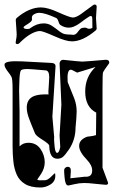

<svg xmlns="http://www.w3.org/2000/svg" viewBox="-20 -833 522 854"><path d="M160 1Q117 1 91.5 -14.5Q66 -30 54.5 -56Q43 -82 39.5 -114.5Q36 -147 36 -182V-432Q36 -483 31 -491Q25 -502 18 -510.5Q11 -519 6 -528Q2 -534 1 -538.5Q0 -543 0 -546Q0 -564 79 -560L211 -553Q228 -551 227 -538L213 -314L221 -223Q220 -215 221 -204Q222 -193 223 -180Q226 -153 234 -153Q243 -153 248 -179L245 -230L253 -368L245 -551Q245 -557 249.5 -562Q254 -567 261 -567Q298 -563 319.5 -561Q341 -559 346 -559Q351 -559 377 -561Q403 -563 449 -567H452Q466 -567 466 -554Q466 -552 465 -551Q440 -517 438 -510Q437 -507 436.5 -489Q436 -471 436 -438V-87L459 -25Q462 -18 460 -15Q457 -11 452 -11Q442 -12 428.5 -13Q415 -14 398 -16Q374 -19 354 -19Q333 -19 310 -13.5Q287 -8 283 -8Q270 -8 267 -46Q266 -57 265.5 -66Q265 -75 266 -81Q272 -91 281 -91Q296 -91 295 -72L293 -40L357 -47Q390 -44 390 -75Q390 -98 366 -123Q332 -158 332 -184Q332 -212 368 -225Q377 -226 387 -227.5Q397 -229 407 -232L408 -332Q359 -357 359 -426Q359 -492 405 -535L323 -510Q300 -523 295 -523Q277 -523 281 -468Q288 -450 295.5 -432Q303 -414 310 -396Q321 -368 321 -337Q321 -324 319.5 -306Q318 -288 316 -265Q316 -213 288 -170Q279 -157 271.5 -147.5Q264 -138 257 -133Q248 -127 235 -127Q200 -127 199 -185Q199 -192 171 -210Q140 -229 136 -239Q120 -277 109.5 -305Q99 -333 99 -354Q99 -393 132 -406Q142 -410 158 -412Q174 -414 196 -413Q195 -421 195.5 -430.5Q196 -440 197 -453L199 -489Q199 -519 183 -520Q113 -526 104 -526Q78 -526 73 -520Q67 -511 66 -466Q66 -459 65.5 -449.5Q65 -440 65 -430Q65 -420 65.5 -408.5Q66 -397 66 -384L67 -338V-182Q83 -198 106 -198Q141 -198 160 -170.5Q179 -143 179 -111Q179 -85 163 -60L146 -35Q146 -31 160 -31Q182 -31 185 -32Q193 -34 202 -42Q211 -50 222 -61Q223 -62 224 -62Q226 -62 226 -51Q226 -26 204.5 -12.5Q183 1 160 1ZM57 -637Q48 -637 50 -647Q55 -671 54 -685Q53 -699 53 -701L50 -745Q52 -751 53 -752Q109 -800 162 -800Q192 -800 240 -778Q291 -755 304 -755Q318 -755 339.5 -770Q361 -785 394 -810Q399 -814 405 -812Q410 -810 410 -803L407 -753L410 -705Q409 -701 406 -698Q348 -649 300 -649Q273 -649 222 -672Q170 -695 158 -695Q141 -695 117.5 -682Q94 -669 65 -640Q62 -637 57 -637ZM306 -678Q315 -678 323 -687Q331 -698 337 -704Q343 -710 359 -710Q363 -710 367 -707.5Q371 -705 378 -705Q384 -705 391 -709Q391 -739 390.5 -750.5Q390 -762 384 -762Q381 -762 376 -759Q356 -746 346 -738Q336 -730 323 -722Q318 -719 308 -714.5Q298 -710 285 -710Q276 -710 266.5 -713Q257 -716 247 -723Q243 -727 239.5 -738.5Q236 -750 230 -753Q179 -776 155 -776Q143 -776 131.5 -769.5Q120 -763 122 -751Q124 -743 116.5 -736Q109 -729 92 -719Q85 -715 85 -711Q85 -707 90.5 -705.5Q96 -704 102 -704Q112 -704 115 -708Q144 -729 174 -729Q194 -729 209.5 -719Q225 -709 240 -697Q257 -683 270 -681Q283 -679 296 -679Q298 -679 300.5 -678.5Q303 -678 306 -678Z"/></svg>

Font: Moo Lah Lah
Style: Regular
Weight: 400
Designer: Robert E. Leuschke
Foundry: Robert E. Leuschke
Version: Version 1.010; ttfautohint (v1.8.3)